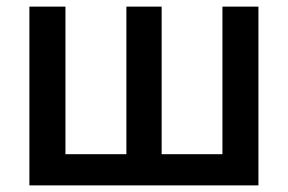

<svg xmlns="http://www.w3.org/2000/svg" viewBox="-20 -560 870 580"><path d="M68.8 -540H177.7V-94.2H361.8V-540H468.3V-94.2H651.9V-540H760.7V0H68.8Z"/></svg>

Font: V-Inter
Style: Medium-500
Weight: 500
Designer: Rasmus Andersson
Foundry: rsms
Version: Version 4.000;git-4146feb